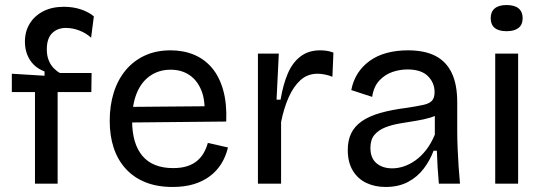

<svg xmlns="http://www.w3.org/2000/svg" viewBox="-20 -730 2157 763"><path d="M119 0V-364H27V-437L157 -429V-446Q131 -456 114 -473Q97 -490 88 -513.5Q79 -537 79 -564Q79 -605 98 -636Q117 -667 151.5 -685Q186 -703 234 -703Q271 -703 302 -692.5Q333 -682 353 -665L342 -580Q323 -598 296 -608.5Q269 -619 242 -619Q208 -619 187 -598Q166 -577 166 -534Q166 -509 173.5 -490.5Q181 -472 193 -459.5Q205 -447 218 -440H344L343 -364H209V0Z M666 13Q605 13 558.5 -5.5Q512 -24 480 -59Q448 -94 432 -142Q416 -190 416 -250Q416 -311 432 -362Q448 -413 479 -450.5Q510 -488 555 -509Q600 -530 658 -530Q709 -530 751 -512.5Q793 -495 822.5 -460Q852 -425 867 -371.5Q882 -318 879 -247L473 -243V-305L823 -308L792 -267Q797 -329 780.5 -370Q764 -411 732.5 -432Q701 -453 658 -453Q612 -453 577 -429Q542 -405 523.5 -360Q505 -315 505 -251Q505 -159 546 -110.5Q587 -62 668 -62Q700 -62 723.5 -69.5Q747 -77 763.5 -91Q780 -105 790 -123Q800 -141 806 -162L886 -144Q877 -107 859 -78.5Q841 -50 813.5 -29.5Q786 -9 749.5 2Q713 13 666 13Z M1005 0V-278V-517H1088L1079 -334H1095Q1105 -394 1123.5 -437.5Q1142 -481 1174 -505.5Q1206 -530 1252 -530Q1263 -530 1276 -528.5Q1289 -527 1305 -521L1301 -425Q1286 -431 1270.5 -434Q1255 -437 1242 -437Q1202 -437 1174 -411.5Q1146 -386 1127 -343Q1108 -300 1097 -245V0Z M1512 13Q1470 13 1436 -3Q1402 -19 1382 -52Q1362 -85 1362 -134Q1362 -172 1375.5 -200Q1389 -228 1417.5 -248Q1446 -268 1491 -281Q1536 -294 1600 -302Q1638 -308 1661.5 -313Q1685 -318 1696 -329Q1707 -340 1707 -364Q1707 -401 1680.5 -427.5Q1654 -454 1599 -454Q1569 -454 1539.5 -444Q1510 -434 1487.5 -410Q1465 -386 1459 -345L1376 -372Q1383 -409 1401.5 -438Q1420 -467 1449 -488Q1478 -509 1516.5 -519.5Q1555 -530 1601 -530Q1667 -530 1710 -508Q1753 -486 1775 -440.5Q1797 -395 1797 -324V-210Q1797 -179 1798.5 -142Q1800 -105 1802.5 -68.5Q1805 -32 1808 0H1724Q1721 -33 1719 -65.5Q1717 -98 1716 -131H1703Q1689 -93 1664 -60Q1639 -27 1601.5 -7Q1564 13 1512 13ZM1539 -61Q1561 -61 1584 -68.5Q1607 -76 1630 -92Q1653 -108 1673 -133.5Q1693 -159 1708 -195V-291L1734 -287Q1718 -271 1691.5 -263Q1665 -255 1633.5 -250Q1602 -245 1569.5 -239.5Q1537 -234 1510.5 -223.5Q1484 -213 1468 -194Q1452 -175 1452 -142Q1452 -102 1476 -81.5Q1500 -61 1539 -61Z M1948 0V-517H2039V0ZM1993 -606Q1962 -606 1946 -619Q1930 -632 1930 -658Q1930 -683 1946 -696.5Q1962 -710 1993 -710Q2025 -710 2041 -696.5Q2057 -683 2057 -658Q2057 -632 2040.5 -619Q2024 -606 1993 -606Z"/></svg>

Font: Bricolage Grotesque 18pt
Style: Regular
Weight: 400
Version: Version 1.001;gftools[0.9.33.dev8+g029e19f]